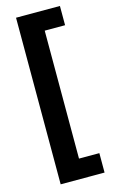

<svg xmlns="http://www.w3.org/2000/svg" viewBox="-134 -778 588 993"><g transform="rotate(-15 159.5 -281.0)"><path d="M296 61H187V-624H296V-727H61V165H296Z"/></g></svg>

Font: Noto Sans Thai Looped SemiCondensed
Style: Bold
Weight: 700
Width: 4
Designer: Sasikarn Vongin, Ben Mitchell
Foundry: The Fontpad Ltd
Version: Version 1.001